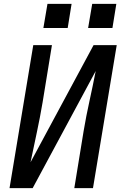

<svg xmlns="http://www.w3.org/2000/svg" viewBox="-20 -967 640 987"><path d="M29 0 151 -735H247L199 -441Q186 -364 169.5 -287Q153 -210 137 -133L461 -735H580L458 0H362L410 -294Q423 -371 440 -448Q457 -525 472 -602L148 0ZM433 -823 454 -947H578L558 -823ZM203 -823 224 -947H348L328 -823Z"/></svg>

Font: Iosevka SS04 Medium Extended
Style: Italic
Weight: 500
Width: 7
Italic angle: -9°
Monospace: yes
Designer: Belleve Invis
Foundry: Belleve Invis
Version: Version 19.0.0; ttfautohint (v1.8.4)